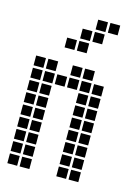

<svg xmlns="http://www.w3.org/2000/svg" viewBox="-101 -704 553 758"><g transform="rotate(15 175.0 -325.0)"><path d="M5 -445V-405H45V-445ZM5 -395V-355H45V-395ZM5 -345V-305H45V-345ZM5 -295V-255H45V-295ZM5 -245V-205H45V-245ZM5 -195V-155H45V-195ZM5 -145V-105H45V-145ZM5 -95V-55H45V-95ZM5 -45V-5H45V-45ZM55 -45V-5H95V-45ZM55 -95V-55H95V-95ZM55 -145V-105H95V-145ZM55 -195V-155H95V-195ZM55 -245V-205H95V-245ZM55 -295V-255H95V-295ZM55 -345V-305H95V-345ZM55 -395V-355H95V-395ZM55 -445V-405H95V-445ZM155 -445V-405H195V-445ZM205 -445V-405H245V-445ZM255 -395V-355H295V-395ZM255 -345V-305H295V-345ZM255 -295V-255H295V-295ZM255 -245V-205H295V-245ZM255 -195V-155H295V-195ZM255 -145V-105H295V-145ZM255 -95V-55H295V-95ZM255 -45V-5H295V-45ZM205 -395V-355H245V-395ZM205 -345V-305H245V-345ZM205 -295V-255H245V-295ZM205 -245V-205H245V-245ZM205 -195V-155H245V-195ZM205 -145V-105H245V-145ZM205 -95V-55H245V-95ZM205 -45V-5H245V-45ZM155 -395V-355H195V-395ZM105 -395V-355H145V-395ZM105 -545V-505H145V-545ZM155 -595V-555H195V-595ZM205 -645V-605H245V-645ZM255 -645V-605H295V-645ZM205 -595V-555H245V-595ZM155 -545V-505H195V-545Z"/></g></svg>

Font: Nose Transport 13 Square
Style: Regular
Weight: 400
Designer: Nico Rohrbach
Foundry: Nose
Version: Version 1.400;Glyphs 3.2.3 (3260)